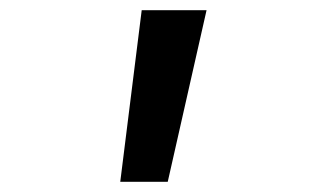

<svg xmlns="http://www.w3.org/2000/svg" viewBox="-20 -835 640 376"><path d="M257.5 -815H384.5L308.5 -479H215.5Z"/></svg>

Font: JuliaMono Light
Style: Regular
Weight: 300
Monospace: yes
Designer: cormullion
Foundry: corm
Version: Version 0.054; ttfautohint (v1.8.4)